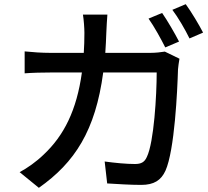

<svg xmlns="http://www.w3.org/2000/svg" viewBox="-20 -864 995 919"><path d="M74 -40 166 35C338 -86 437 -239 474 -517H730C730 -409 717 -183 683 -113C672 -88 656 -79 626 -79C585 -79 532 -84 481 -91L493 14C544 17 602 21 656 21C717 21 751 -1 772 -47C816 -145 829 -431 832 -532C833 -545 836 -566 839 -583L769 -617C749 -614 726 -611 700 -611H484C486 -642 488 -675 489 -709C490 -733 492 -770 494 -794H377C381 -770 384 -729 384 -707C384 -673 383 -641 381 -611H220C181 -611 136 -614 98 -618V-513C136 -516 183 -517 220 -517H372C347 -336 286 -215 189 -124C154 -90 110 -59 74 -40ZM691 -775C718 -737 751 -677 771 -637L837 -665C817 -704 781 -766 756 -802ZM805 -817C833 -780 866 -723 887 -680L952 -708C933 -745 896 -807 869 -844Z"/></svg>

Font: GenEiGothic-pro-SemiBold
Style: Regular
Weight: 500
Designer: Ryoko NISHIZUKA (kana & ideographs); Paul D. Hunt (Latin, Greek & Cyrillic); Wenlong ZHANG (bopomofo); Sandoll Communica
Foundry: Adobe Systems Incorporated; o_tamon
Version: Version 1.000.140830